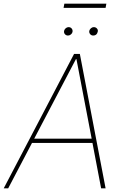

<svg xmlns="http://www.w3.org/2000/svg" viewBox="-33 -1019 669 1039"><path d="M11.4 0H-12.8L367.9 -727.3H399.1L538.4 0H514.2L467.3 -245.7H140.3ZM152 -268.5H463.1L380.7 -698.9H377.8ZM471.6 -826.7Q460.9 -826.7 454.5 -834.7Q448.2 -842.7 450.3 -852.3Q452.1 -859.7 459 -865.9Q465.9 -872.2 474.4 -872.2Q485.1 -872.2 491.8 -864.5Q498.6 -856.9 495.7 -846.6Q490.8 -826.7 471.6 -826.7ZM335.2 -826.7Q324.6 -826.7 318.2 -834.2Q311.8 -841.6 313.9 -852.3Q315.7 -860.1 322.6 -866.1Q329.5 -872.2 338.1 -872.2Q348.7 -872.2 354.9 -864.7Q361.2 -857.2 359.4 -846.6Q358.3 -839.1 351 -832.9Q343.8 -826.7 335.2 -826.7ZM542.6 -999.3 538.4 -976.6H311.1L315.3 -999.3Z"/></svg>

Font: Inter Thin  BETA
Style: Italic
Weight: 100
Italic angle: -9.39999°
Designer: Rasmus Andersson
Foundry: rsms
Version: Version 3.011;git-f93a4a705